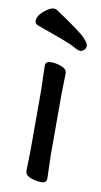

<svg xmlns="http://www.w3.org/2000/svg" viewBox="-86 -763 434 824"><g transform="rotate(10 131.5 -351.5)"><path d="M93 -720Q205 -645 226 -623Q247 -601 247 -590Q247 -579 239.5 -571.5Q232 -564 222 -564Q212 -564 191.5 -576Q171 -588 100 -613Q29 -638 25 -640Q12 -645 12 -659Q12 -684 52 -712Q69 -723 79 -723Q89 -723 93 -720ZM85 -17 87 -105V-368L84 -475Q84 -494 108 -494Q132 -494 155 -485Q178 -476 178 -457L176 -368V-105L179 1Q179 20 155.5 20Q132 20 108.5 11Q85 2 85 -17Z"/></g></svg>

Font: LXGW ZhenKai
Style: Regular
Weight: 400
Designer: LXGW / Fontworks Inc.
Foundry: LXGW / Fontworks Inc.
Version: Version 0.800;June 8, 2025